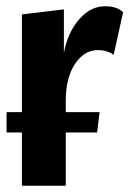

<svg xmlns="http://www.w3.org/2000/svg" viewBox="-20 -593 423 613"><path d="M50 0V-170H1V-235H50V-547L184 -563V-424Q196 -489 232.5 -531Q269 -573 315 -573Q354 -573 373 -554L343 -418Q322 -433 292 -433Q249 -433 219.5 -389Q190 -345 190 -271V-235H298L290 -170H190V0Z"/></svg>

Font: Freeman
Style: Regular
Weight: 400
Designer: Vernon Adams, Aoife Mooney, Rodrigo Fuenzalida
Foundry: Rodrigo Fuenzalida
Version: Version 1.000; ttfautohint (v1.8.4.7-5d5b)